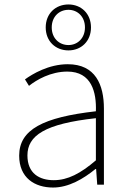

<svg xmlns="http://www.w3.org/2000/svg" viewBox="-20 -828 576 861"><path d="M218 13C288 13 354 -26 408 -70H411L416 0H446V-341C446 -448 408 -540 284 -540C198 -540 125 -496 92 -472L110 -443C144 -470 207 -507 282 -507C391 -507 413 -414 410 -329C173 -302 66 -247 66 -130C66 -30 136 13 218 13ZM221 -20C157 -20 103 -50 103 -131C103 -220 181 -273 410 -298V-109C341 -50 284 -20 221 -20ZM287 -602C344 -602 388 -643 388 -705C388 -767 344 -808 287 -808C229 -808 185 -767 185 -705C185 -643 229 -602 287 -602ZM287 -626C245 -626 212 -657 212 -705C212 -753 245 -784 287 -784C328 -784 361 -753 361 -705C361 -657 328 -626 287 -626Z"/></svg>

Font: Noto Sans JP Thin
Style: Regular
Weight: 100
Designer: Ryoko NISHIZUKA 西塚涼子 (kana, bopomofo & ideographs); Paul D. Hunt (Latin, Greek & Cyrillic); Sandoll Communications 산돌커뮤니
Foundry: Adobe
Version: Version 2.004;hotconv 1.0.118;makeotfexe 2.5.65603